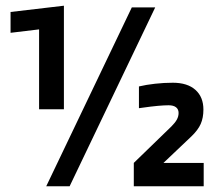

<svg xmlns="http://www.w3.org/2000/svg" viewBox="-20 -653 763 673"><path d="M204 -270H117V-550L17 -538V-611L204 -633ZM524 -627 224 0H142L442 -627ZM694 -82V0H449V-82L581 -210Q594 -223 600 -234Q606 -245 606 -257Q606 -270 597 -277Q588 -284 571 -284Q556 -284 533.5 -282Q511 -280 476 -275Q471 -274 469 -274Q467 -274 467 -274V-350Q492 -356 523.5 -359.5Q555 -363 586 -363Q637 -363 665 -338Q693 -313 693 -269Q693 -240 683.5 -218.5Q674 -197 651 -175L553 -82Z"/></svg>

Font: Blinker SemiBold
Style: Regular
Weight: 600
Designer: Juergen Huber
Foundry: supertype
Version: Version 1.015;PS 1.15;hotconv 1.0.88;makeotf.lib2.5.647800